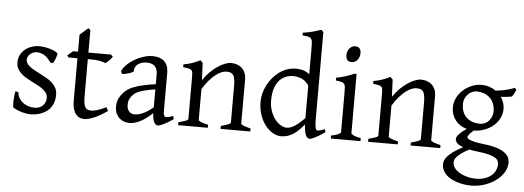

<svg xmlns="http://www.w3.org/2000/svg" viewBox="-58 -932 3689 1352"><g transform="rotate(5 1786.0 -256.5)"><path d="M341.8 -138.2Q341.8 -103.5 332 -78.9Q322.3 -54.2 306.6 -37.1Q291 -20 272 -9.8Q252.9 0.5 234.4 5.9Q215.8 11.2 199.5 12.9Q183.1 14.6 173.8 14.6Q150.4 14.6 117.4 5.9Q84.5 -2.9 51.8 -21Q48.3 -22.5 47.1 -36.9Q45.9 -51.3 46.6 -70.1Q47.4 -88.9 49.6 -107.9Q51.8 -127 55.2 -138.2L76.2 -132.8Q77.1 -112.3 86.9 -94.2Q96.7 -76.2 113 -63Q129.4 -49.8 151.1 -42Q172.9 -34.2 198.2 -34.2Q215.8 -34.2 230.5 -39.8Q245.1 -45.4 255.9 -55.4Q266.6 -65.4 272.5 -79.6Q278.3 -93.8 278.3 -110.8Q278.3 -130.4 267.8 -145.5Q257.3 -160.6 240.2 -173.1Q223.1 -185.5 201.4 -196.5Q179.7 -207.5 157.2 -219.2Q136.7 -229.5 117.7 -241.2Q98.6 -252.9 83.7 -267.6Q68.8 -282.2 59.8 -300.3Q50.8 -318.4 50.8 -341.8Q50.8 -372.1 63 -395.8Q75.2 -419.4 95.5 -435.5Q115.7 -451.7 141.8 -460.2Q168 -468.8 195.8 -468.8Q210.9 -468.8 229.2 -466.1Q247.6 -463.4 265.4 -458.5Q283.2 -453.6 298.8 -446.8Q314.5 -439.9 324.2 -431.2Q327.1 -428.2 325 -418Q322.8 -407.7 318.1 -395.5Q313.5 -383.3 308.1 -372.6Q302.7 -361.8 299.8 -357.9L280.8 -361.8Q257.3 -397 232.2 -410.9Q207 -424.8 183.1 -424.8Q167 -424.8 154.3 -419.4Q141.6 -414.1 132.6 -405.5Q123.5 -397 118.9 -386.7Q114.3 -376.5 114.3 -366.2Q114.3 -350.6 123.5 -338.1Q132.8 -325.7 147.9 -314.7Q163.1 -303.7 182.4 -293.7Q201.7 -283.7 222.2 -272.9Q243.2 -262.2 264.6 -250Q286.1 -237.8 303.2 -221.9Q320.3 -206.1 331.1 -185.8Q341.8 -165.5 341.8 -138.2Z M716.3 -57.1Q692.4 -39.6 668.9 -26.1Q645.5 -12.7 624.3 -3.7Q603 5.4 585 10Q566.9 14.6 554.2 14.6Q537.1 14.6 521.7 8.3Q506.3 2 494.6 -12.5Q482.9 -26.9 476.1 -50.3Q469.2 -73.7 469.2 -107.9V-407.7H406.2L396 -421.4L434.1 -454.1H469.2V-574.2L527.3 -625L542.5 -612.8V-454.1H702.1L716.3 -439.9Q711.9 -433.1 705.3 -425.3Q698.7 -417.5 691.9 -410.6Q685.1 -403.8 678.5 -398.2Q671.9 -392.6 667 -390.6Q655.3 -396.5 631.3 -402.1Q607.4 -407.7 567.9 -407.7H542.5V-149.9Q542.5 -120.6 545.2 -101.1Q547.9 -81.5 554.2 -70.1Q560.5 -58.6 570.6 -53.7Q580.6 -48.8 595.2 -48.8Q612.3 -48.8 638.2 -55.7Q664.1 -62.5 702.1 -82Z M902.3 -48.8Q931.6 -48.8 964.6 -63.7Q997.6 -78.6 1034.7 -110.8V-237.3Q993.7 -230.5 967 -224.1Q940.4 -217.8 923.3 -211.2Q906.2 -204.6 896 -197.3Q885.7 -189.9 877.9 -181.6Q865.2 -168.5 857.4 -151.6Q849.6 -134.8 849.6 -111.8Q849.6 -92.3 855.5 -80.1Q861.3 -67.9 869.6 -60.8Q877.9 -53.7 887 -51.3Q896 -48.8 902.3 -48.8ZM1182.6 -40Q1141.1 -11.2 1114 1.7Q1086.9 14.6 1073.2 14.6Q1057.1 14.6 1046.4 -7.8Q1035.6 -30.3 1034.7 -69.8Q1012.7 -47.9 990.7 -31.7Q968.8 -15.6 947.8 -5.4Q926.8 4.9 908 9.8Q889.2 14.6 873.5 14.6Q856 14.6 837.4 8.8Q818.8 2.9 804 -9.8Q789.1 -22.5 779.3 -42.5Q769.5 -62.5 769.5 -90.8Q769.5 -127.9 782.5 -152.8Q795.4 -177.7 813.5 -195.8Q825.2 -207.5 840.1 -218Q855 -228.5 879.6 -238.3Q904.3 -248 941.4 -256.8Q978.5 -265.6 1034.7 -273.9V-342.8Q1034.7 -359.4 1030.8 -373.8Q1026.9 -388.2 1017.6 -398.7Q1008.3 -409.2 992.4 -414.8Q976.6 -420.4 952.6 -419.9Q937 -419.4 921.9 -414.6Q906.7 -409.7 895.5 -400.9Q884.3 -392.1 877.9 -380.1Q871.6 -368.2 873 -353.5Q873.5 -349.1 863 -343.5Q852.5 -337.9 838.1 -333.5Q823.7 -329.1 809.8 -326.7Q795.9 -324.2 790 -325.7L783.2 -344.7Q794.4 -369.1 817.4 -391.6Q840.3 -414.1 869.9 -431.2Q899.4 -448.2 932.4 -458.5Q965.3 -468.8 996.1 -468.8Q1049.8 -468.8 1078.9 -440.7Q1107.9 -412.6 1107.9 -362.3V-86.9Q1107.9 -66.4 1113.3 -57.6Q1118.7 -48.8 1127.4 -48.8Q1134.3 -48.8 1145 -51.3Q1155.8 -53.7 1175.3 -62Z M1516.6 0V-21Q1551.8 -30.3 1568.4 -37.1Q1585 -43.9 1585 -50.8V-309.1Q1585 -338.9 1581.5 -357.4Q1578.1 -376 1570.8 -386.7Q1563.5 -397.5 1551.5 -401.4Q1539.6 -405.3 1522.5 -405.3Q1507.3 -405.3 1488.8 -397.9Q1470.2 -390.6 1449 -374.5Q1427.7 -358.4 1404.5 -332.3Q1381.3 -306.2 1357.9 -268.1V-50.8Q1357.9 -43.5 1376.2 -35.6Q1394.5 -27.8 1426.3 -21V0H1216.3V-21Q1248.5 -29.3 1266.6 -35.9Q1284.7 -42.5 1284.7 -50.8V-347.2Q1284.7 -366.2 1283.2 -377.4Q1281.7 -388.7 1275.1 -395Q1268.6 -401.4 1254.9 -404.3Q1241.2 -407.2 1216.3 -410.2V-429.7Q1249.5 -435.1 1277.8 -445.1Q1306.2 -455.1 1333.5 -468.8L1350.6 -451.7L1356 -330.1Q1377.4 -362.8 1403.3 -388.4Q1429.2 -414.1 1455.6 -431.9Q1481.9 -449.7 1506.6 -459.2Q1531.2 -468.8 1550.3 -468.8Q1571.3 -468.8 1590.8 -462.4Q1610.4 -456.1 1625.2 -442.9Q1640.1 -429.7 1649.2 -409.4Q1658.2 -389.2 1658.2 -361.8V-50.8Q1658.2 -43.9 1673.1 -37.4Q1688 -30.8 1726.6 -21V0Z M2254.4 -41Q2231.9 -25.9 2214.6 -15.4Q2197.3 -4.9 2184.3 1.7Q2171.4 8.3 2162.1 11.5Q2152.8 14.6 2146 14.6Q2129.9 14.6 2119.6 -7.3Q2109.4 -29.3 2106 -82.5Q2087.4 -60.1 2069.1 -42Q2050.8 -23.9 2031.5 -11.5Q2012.2 1 1990.7 7.8Q1969.2 14.6 1944.3 14.6Q1917 14.6 1888.2 -1.2Q1859.4 -17.1 1835.2 -46.9Q1811 -76.7 1795.7 -119.6Q1780.3 -162.6 1780.3 -216.8Q1780.3 -244.6 1787.8 -274.4Q1795.4 -304.2 1809.6 -332Q1823.7 -359.9 1844.2 -384.8Q1864.7 -409.7 1890.1 -428.5Q1915.5 -447.3 1945.8 -458Q1976.1 -468.8 2010.3 -468.8Q2033.2 -468.8 2055.9 -463.1Q2078.6 -457.5 2105 -438V-622.1Q2105 -648.9 2103.5 -664.8Q2102.1 -680.7 2095.2 -689.2Q2088.4 -697.8 2074.2 -700.9Q2060.1 -704.1 2034.2 -706.1V-725.1Q2074.2 -730.5 2106 -739.5Q2137.7 -748.5 2163.1 -756.8L2178.2 -742.2V-124Q2178.2 -106.9 2179 -94.7Q2179.7 -82.5 2181.2 -74.2Q2182.6 -65.9 2184.6 -60.5Q2186.5 -55.2 2189.5 -51.8Q2193.8 -46.4 2206.3 -48.6Q2218.8 -50.8 2248 -62ZM2105 -127.4V-356.4Q2088.9 -384.3 2059.6 -399.7Q2030.3 -415 1995.1 -415Q1963.9 -415 1938 -403.6Q1912.1 -392.1 1893.3 -369.1Q1874.5 -346.2 1864 -312Q1853.5 -277.8 1853.5 -231.9Q1853.5 -190.4 1865.5 -156.5Q1877.4 -122.6 1896 -98.6Q1914.6 -74.7 1936.8 -61.8Q1959 -48.8 1979 -48.8Q1995.6 -48.8 2011.7 -55.7Q2027.8 -62.5 2043.5 -73.5Q2059.1 -84.5 2074.5 -98.6Q2089.8 -112.8 2105 -127.4Z M2295.4 0V-21Q2328.6 -27.8 2346.2 -35.9Q2363.8 -43.9 2363.8 -50.8V-327.1Q2363.8 -352.1 2362.8 -367.4Q2361.8 -382.8 2355.5 -391.4Q2349.1 -399.9 2335.2 -403.8Q2321.3 -407.7 2295.4 -410.2V-429.7Q2310.5 -432.6 2327.4 -436.8Q2344.2 -440.9 2360.8 -446Q2377.4 -451.2 2392.6 -457Q2407.7 -462.9 2420.4 -468.8H2437V-50.8Q2437 -44.9 2453.4 -36.4Q2469.7 -27.8 2505.4 -21V0ZM2451.7 -615.7Q2451.7 -602.1 2447.3 -589.8Q2442.9 -577.6 2435.3 -568.6Q2427.7 -559.6 2417.5 -554.2Q2407.2 -548.8 2395 -548.8Q2373 -548.8 2363.5 -561Q2354 -573.2 2354 -595.7Q2354 -609.4 2358.4 -621.6Q2362.8 -633.8 2370.6 -642.8Q2378.4 -651.9 2388.4 -657Q2398.4 -662.1 2410.2 -662.1Q2451.7 -662.1 2451.7 -615.7Z M2859.4 0V-21Q2894.5 -30.3 2911.1 -37.1Q2927.7 -43.9 2927.7 -50.8V-309.1Q2927.7 -338.9 2924.3 -357.4Q2920.9 -376 2913.6 -386.7Q2906.2 -397.5 2894.3 -401.4Q2882.3 -405.3 2865.2 -405.3Q2850.1 -405.3 2831.5 -397.9Q2813 -390.6 2791.7 -374.5Q2770.5 -358.4 2747.3 -332.3Q2724.1 -306.2 2700.7 -268.1V-50.8Q2700.7 -43.5 2719 -35.6Q2737.3 -27.8 2769 -21V0H2559.1V-21Q2591.3 -29.3 2609.4 -35.9Q2627.4 -42.5 2627.4 -50.8V-347.2Q2627.4 -366.2 2626 -377.4Q2624.5 -388.7 2617.9 -395Q2611.3 -401.4 2597.7 -404.3Q2584 -407.2 2559.1 -410.2V-429.7Q2592.3 -435.1 2620.6 -445.1Q2648.9 -455.1 2676.3 -468.8L2693.4 -451.7L2698.7 -330.1Q2720.2 -362.8 2746.1 -388.4Q2772 -414.1 2798.3 -431.9Q2824.7 -449.7 2849.4 -459.2Q2874 -468.8 2893.1 -468.8Q2914.1 -468.8 2933.6 -462.4Q2953.1 -456.1 2968 -442.9Q2982.9 -429.7 2991.9 -409.4Q3001 -389.2 3001 -361.8V-50.8Q3001 -43.9 3015.9 -37.4Q3030.8 -30.8 3069.3 -21V0Z M3420.9 -293Q3420.9 -318.8 3412.4 -342Q3403.8 -365.2 3387 -382.6Q3370.1 -399.9 3345 -409.9Q3319.8 -419.9 3287.1 -419.9Q3274.9 -419.9 3260 -413.6Q3245.1 -407.2 3231.9 -395Q3218.8 -382.8 3210 -364.3Q3201.2 -345.7 3201.2 -321.8Q3201.2 -295.9 3209.2 -272.7Q3217.3 -249.5 3233.6 -232.4Q3250 -215.3 3275.1 -205.3Q3300.3 -195.3 3335 -195.3Q3349.1 -195.3 3364.5 -201.4Q3379.9 -207.5 3392.3 -220Q3404.8 -232.4 3412.8 -250.5Q3420.9 -268.6 3420.9 -293ZM3336.9 2Q3318.4 0 3302.7 -2.4Q3287.1 -4.9 3273.4 -7.8Q3238.3 11.2 3218 26.4Q3197.8 41.5 3187.5 53.5Q3177.2 65.4 3174.6 75.2Q3171.9 85 3171.9 92.8Q3171.9 113.3 3185.5 131.6Q3199.2 149.9 3222.2 163.3Q3245.1 176.8 3275.4 184.8Q3305.7 192.9 3338.9 192.9Q3371.6 192.9 3398.4 184.1Q3425.3 175.3 3444.3 159.9Q3463.4 144.5 3473.9 123.3Q3484.4 102.1 3484.4 76.7Q3484.4 63 3478 51.5Q3471.7 40 3455.1 30.8Q3438.5 21.5 3409.9 14.2Q3381.3 6.8 3336.9 2ZM3489.3 -313Q3489.3 -275.4 3472.4 -244.4Q3455.6 -213.4 3428.2 -191.2Q3400.9 -168.9 3366.2 -156.5Q3331.5 -144 3295.9 -144H3293.9Q3270.5 -124.5 3261.7 -111.6Q3252.9 -98.6 3252.9 -95.7Q3252.9 -89.8 3258.1 -84.2Q3263.2 -78.6 3277.1 -73.5Q3291 -68.4 3315.4 -63.2Q3339.8 -58.1 3377.9 -53.7Q3431.2 -47.9 3465.8 -36.1Q3500.5 -24.4 3521 -9Q3541.5 6.3 3549.6 23.9Q3557.6 41.5 3557.6 58.6Q3557.6 85.4 3547.4 109.6Q3537.1 133.8 3519.5 154.3Q3502 174.8 3478 191.4Q3454.1 208 3426.8 219.7Q3399.4 231.4 3370.1 237.8Q3340.8 244.1 3312 244.1Q3289.1 244.1 3264.6 241Q3240.2 237.8 3216.3 231Q3192.4 224.1 3171.1 213.6Q3149.9 203.1 3133.8 188.2Q3117.7 173.3 3108.2 154.5Q3098.6 135.7 3098.6 111.8Q3098.6 99.1 3103.3 85.2Q3107.9 71.3 3122.1 55.2Q3136.2 39.1 3161.6 20.5Q3187 2 3229 -20.5Q3197.3 -31.7 3185.1 -45.9Q3172.9 -60.1 3172.9 -74.7Q3172.9 -78.6 3175.3 -85.2Q3177.7 -91.8 3185.3 -101.3Q3192.9 -110.8 3206.8 -123Q3220.7 -135.3 3243.2 -150.9Q3218.3 -157.7 3198 -170.7Q3177.7 -183.6 3163.3 -201.9Q3148.9 -220.2 3140.9 -243.4Q3132.8 -266.6 3132.8 -293.9Q3132.8 -329.6 3148.9 -361.6Q3165 -393.6 3191.4 -417.2Q3217.8 -440.9 3251.5 -454.8Q3285.2 -468.8 3320.8 -468.8Q3350.1 -468.8 3375.7 -460.4Q3401.4 -452.1 3422.4 -437Q3447.8 -439.5 3468.3 -443.4Q3488.8 -447.3 3505.1 -451.7Q3521.5 -456.1 3534.2 -460.4Q3546.9 -464.8 3557.1 -468.8L3566.9 -454.1Q3561 -440.4 3555.7 -429Q3550.3 -417.5 3539.1 -405.3Q3520.5 -401.9 3502.7 -399.9Q3484.9 -397.9 3462.4 -397Q3475.1 -378.4 3482.2 -357.4Q3489.3 -336.4 3489.3 -313Z"/></g></svg>

Font: Gentium Plus Am
Style: Regular
Weight: 400
Designer: J. Victor Gaultney, Annie Olsen, Iska Routamaa, Becca Hirsbrunner
Foundry: SIL International
Version: Version 5.000